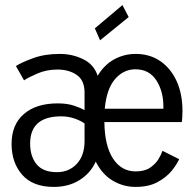

<svg xmlns="http://www.w3.org/2000/svg" viewBox="-20 -724 765 755"><path d="M191.5 11Q109 11 67.2 -36.8Q25.5 -84.5 25.5 -158Q25.5 -234 74 -275.8Q122.5 -317.5 207 -317.5Q244.5 -317.5 272 -308.2Q299.5 -299 312.5 -290.5V-360Q312.5 -408 282 -429.2Q251.5 -450.5 205.5 -450.5Q162.5 -450.5 126 -434.5Q89.5 -418.5 74.5 -408L42.5 -464.5Q65.5 -479 110.8 -495.5Q156 -512 215 -512Q265 -512 307.5 -491Q350 -470 364 -426Q390 -469.5 429.2 -490.8Q468.5 -512 513.5 -512Q568.5 -512 609.8 -484Q651 -456 674.2 -405.8Q697.5 -355.5 697.5 -287.5Q697.5 -275 696.8 -263.5Q696 -252 695 -244H390.5Q391.5 -151.5 424.2 -100.8Q457 -50 513.5 -50Q548.5 -50 570 -64.5Q591.5 -79 603 -98Q614.5 -117 619 -131L684.5 -98Q675.5 -77.5 654.8 -52Q634 -26.5 599.2 -7.8Q564.5 11 513 11Q465 11 423.5 -13.5Q382 -38 356.5 -88.5Q336 -43 293 -16Q250 11 191.5 11ZM392 -296.5H622.5V-305Q622.5 -365.5 594.5 -408.5Q566.5 -451.5 512.5 -451.5Q465.5 -451.5 432.2 -412.8Q399 -374 392 -296.5ZM203.5 -47Q251.5 -47 282 -79.8Q312.5 -112.5 312.5 -169.5V-238.5Q298.5 -249 273.5 -257.8Q248.5 -266.5 221 -266.5Q98.5 -266.5 98.5 -159.5Q98.5 -109 124 -78Q149.5 -47 203.5 -47ZM373.5 -565.5 353 -612.5 461.5 -704 486 -657Z"/></svg>

Font: Trispace SemiCondensed Light
Style: Regular
Weight: 300
Width: 4
Designer: Tyler Finck
Foundry: Etcetera Type Company
Version: Version 1.210; ttfautohint (v1.8.3)